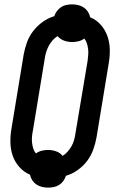

<svg xmlns="http://www.w3.org/2000/svg" viewBox="-20 -806 540 877"><path d="M199 51Q185 51 171 47.5Q157 44 146 36.5Q135 29 127.5 17.5Q120 6 117 -8Q89 -20 68.5 -43Q48 -66 38 -95Q28 -124 27.5 -156.5Q27 -189 33 -222L88 -556Q93 -584 103 -612Q113 -640 131.5 -664Q150 -688 175 -706Q200 -724 228 -732Q232 -745 240.5 -756Q249 -767 260 -774Q271 -781 284 -783.5Q297 -786 310 -786Q324 -786 338 -782.5Q352 -779 363 -771.5Q374 -764 381.5 -752.5Q389 -741 392 -727Q421 -715 441 -692Q461 -669 471 -640Q481 -611 481.5 -578.5Q482 -546 476 -513L421 -179Q416 -151 406 -123Q396 -95 378 -71Q360 -47 334.5 -29Q309 -11 281 -3Q277 10 269 21Q261 32 249.5 39Q238 46 225 48.5Q212 51 199 51ZM266 -94Q279 -102 289 -113.5Q299 -125 306.5 -138Q314 -151 318 -165Q322 -179 324 -193L380 -527Q382 -541 383 -555Q384 -569 382.5 -582Q381 -595 377 -607.5Q373 -620 365 -630Q353 -621 338.5 -617.5Q324 -614 310 -614Q290 -614 272.5 -620.5Q255 -627 243 -641Q230 -633 220 -621.5Q210 -610 203 -597Q196 -584 191.5 -570Q187 -556 185 -542L130 -208Q127 -194 126 -180Q125 -166 126.5 -153Q128 -140 132 -127.5Q136 -115 144 -105Q156 -114 170.5 -117.5Q185 -121 199 -121Q219 -121 237 -114.5Q255 -108 266 -94Z"/></svg>

Font: Iosevka SS04 Semibold Oblique
Style: Regular
Weight: 600
Italic angle: -9°
Monospace: yes
Designer: Belleve Invis
Foundry: Belleve Invis
Version: Version 19.0.0; ttfautohint (v1.8.4)